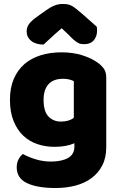

<svg xmlns="http://www.w3.org/2000/svg" viewBox="-20 -764 607 965"><path d="M289 -501Q346 -501 392.5 -486.5Q439 -472 471 -449Q491 -435 502.5 -418Q514 -401 514 -374V-24Q514 29 494 67.5Q474 106 439.5 131.5Q405 157 358.5 169Q312 181 259 181Q168 181 116 156.5Q64 132 64 77Q64 54 73.5 36.5Q83 19 95 10Q124 26 160.5 37Q197 48 236 48Q290 48 322 30Q354 12 354 -28V-44Q313 -26 254 -26Q209 -26 168.5 -39.5Q128 -53 97.5 -81.5Q67 -110 48.5 -155Q30 -200 30 -262Q30 -323 49.5 -368Q69 -413 103.5 -442.5Q138 -472 185.5 -486.5Q233 -501 289 -501ZM351 -356Q344 -360 330.5 -364Q317 -368 297 -368Q248 -368 223.5 -340.5Q199 -313 199 -262Q199 -204 223.5 -178.5Q248 -153 286 -153Q327 -153 351 -172ZM290 -622Q256 -593 237 -575Q218 -557 199 -540Q160 -540 137 -558.5Q114 -577 114 -606Q114 -626 125 -642Q136 -658 162 -677L211 -712Q235 -729 254.5 -736.5Q274 -744 294 -744Q307 -744 317.5 -742.5Q328 -741 339 -735.5Q350 -730 363 -719.5Q376 -709 396 -692L466 -630Q467 -625 467.5 -621Q468 -617 468 -612Q468 -581 451.5 -561.5Q435 -542 404 -542Q394 -542 386 -543.5Q378 -545 369.5 -550Q361 -555 350 -564.5Q339 -574 324 -590Z"/></svg>

Font: Baloo Paaji
Style: Regular
Weight: 400
Designer: Shuchita Grover and Ek Type
Foundry: Ek Type
Version: Version 1.443;PS 1.000;hotconv 16.6.51;makeotf.lib2.5.65220;